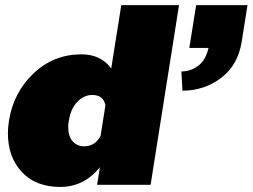

<svg xmlns="http://www.w3.org/2000/svg" viewBox="-20 -720 984 748"><path d="M686.7 -441.7Q721.7 -441.7 751.2 -462.9Q780.8 -484.2 792.5 -533.3H717.5L744.2 -700H944.2L921.7 -558.3Q907.5 -466.7 841.7 -416.7Q775.8 -366.7 690.8 -366.7ZM10.8 -200.8Q10.8 -222.5 15 -250Q32.5 -360 110.8 -434.2Q189.2 -508.3 297.5 -508.3Q372.5 -508.3 413.3 -453.3L452.5 -700H677.5L566.7 0H358.3L369.2 -68.3Q306.7 8.3 215 8.3Q119.2 8.3 65 -50Q10.8 -108.3 10.8 -200.8ZM245.8 -224.2Q245.8 -188.3 263.3 -169.2Q280.8 -150 307.5 -150Q350 -150 371.7 -190L390.8 -310Q382.5 -350 339.2 -350Q307.5 -350 281.7 -323.8Q255.8 -297.5 248.3 -250Q245.8 -236.7 245.8 -224.2Z"/></svg>

Font: BoonTook
Style: Italic
Weight: 400
Italic angle: -9°
Designer: Sungsit Sawaiwan
Foundry: FontUni
Version: Version 3.0